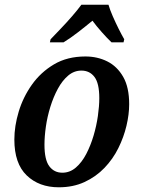

<svg xmlns="http://www.w3.org/2000/svg" viewBox="-20 -786 602 816"><path d="M230 10Q146 10 93.5 -40.5Q41 -91 41 -193Q41 -250 59.5 -311.5Q78 -373 115.5 -426Q153 -479 209.5 -512.5Q266 -546 343 -546Q394 -546 436 -525Q478 -504 503.5 -459.5Q529 -415 529 -343Q529 -300 517.5 -251.5Q506 -203 483 -156.5Q460 -110 424 -72.5Q388 -35 339.5 -12.5Q291 10 230 10ZM245 -52Q277 -52 302.5 -74Q328 -96 346.5 -131.5Q365 -167 377.5 -209Q390 -251 396 -293Q402 -335 402 -369Q402 -432 381.5 -459Q361 -486 326 -486Q295 -486 270 -465Q245 -444 226 -409Q207 -374 194 -332Q181 -290 175 -248Q169 -206 169 -171Q169 -107 189.5 -79.5Q210 -52 245 -52ZM195 -619Q213 -638 237.5 -663.5Q262 -689 285.5 -716Q309 -743 326 -766H441Q447 -745 459 -717.5Q471 -690 484 -664Q497 -638 508 -619L505 -606H454Q436 -623 412.5 -649.5Q389 -676 373 -698Q344 -674 311 -648.5Q278 -623 250 -606H192Z"/></svg>

Font: Noto Serif SemiCondensed SemiBold
Style: Italic
Weight: 600
Width: 4
Italic angle: -12°
Designer: Monotype Design Team
Foundry: Monotype Imaging Inc.
Version: Version 2.014; ttfautohint (v1.8.4.7-5d5b)